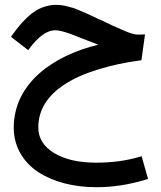

<svg xmlns="http://www.w3.org/2000/svg" viewBox="-20 -471 671 798"><path d="M388.2 -285.2C199.2 -239.3 37.1 -124 37.1 60.1C37.1 138.2 76.7 203.6 139.6 244.6C202.1 285.2 286.6 307.1 380.4 307.1C449.2 307.1 518.1 296.4 586.4 275.4L595.7 272.5L592.8 263.7L571.3 188L568.8 178.2L559.1 181.2C503.9 197.3 443.8 205.1 379.4 205.1C307.6 205.1 250 191.9 205.6 165.5C161.1 138.7 139.2 103 139.2 58.6C139.2 -16.6 179.7 -73.2 241.7 -115.7C284.2 -144.5 331.5 -165 388.7 -182.6C445.8 -200.2 499.5 -211.4 560.5 -219.7L567.9 -220.7L568.8 -228L581.1 -316.4L582.5 -328.1L570.8 -327.6C564.9 -327.1 559.1 -327.1 553.7 -327.1C541.5 -327.1 523.4 -331.5 497.6 -342.8C484.4 -348.1 473.1 -353 463.9 -357.4C454.6 -361.3 441.4 -367.7 424.3 -376C407.2 -384.3 395 -389.6 387.7 -392.6C384.3 -394 376 -398.4 362.3 -404.8C348.6 -411.1 339.8 -415 335.4 -417C331.1 -418.9 322.8 -422.4 311.5 -427.2C300.3 -432.1 291.5 -435.5 285.6 -437.5C279.3 -439 271.5 -441.4 262.2 -443.8C243.2 -449.2 228.5 -450.7 212.4 -450.7C182.6 -450.7 153.8 -441.4 130.4 -427.7C118.7 -420.4 106.9 -411.6 95.2 -400.4C71.3 -378.4 53.2 -356.4 31.2 -325.7L25.9 -317.9L33.2 -312L89.4 -268.6L97.2 -262.7L103 -270.5C140.6 -320.3 176.3 -345.2 209 -345.2C217.8 -345.2 228.5 -343.8 240.7 -340.3C252.9 -336.9 264.6 -333 275.4 -329.1C286.1 -325.2 307.1 -316.9 337.9 -304.7C351.6 -299.3 368.2 -293 388.2 -285.2Z"/></svg>

Font: Samim Medium
Style: Regular
Weight: 500
Foundry: DejaVu fonts team - Redesigned by Saber Rastikerdar
Version: Version 4.0.5